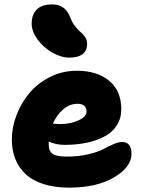

<svg xmlns="http://www.w3.org/2000/svg" viewBox="-20 -818 651 879"><path d="M297.9 -554.2Q259.8 -554.2 219 -577.6Q178.2 -601.1 151.6 -637.7Q125 -674.3 125 -709Q125 -751 148.2 -774.4Q171.4 -797.9 219.2 -797.9Q279.8 -797.9 301.8 -737.8Q310.1 -715.3 324.2 -697.3Q338.4 -679.2 349.9 -670.4Q361.3 -661.6 370.1 -647.7Q378.9 -633.8 378.9 -616.2Q378.9 -586.9 358.4 -570.6Q337.9 -554.2 297.9 -554.2ZM297.9 41Q230.5 41 179.2 24.7Q127.9 8.3 96.7 -21.5Q65.4 -51.3 49.8 -90.8Q34.2 -130.4 34.2 -179.2Q34.2 -234.9 55.4 -290.5Q76.7 -346.2 114.3 -391.6Q151.9 -437 209 -465.6Q266.1 -494.1 332 -494.1Q424.3 -494.1 479.7 -448.2Q535.2 -402.3 535.2 -317.9Q535.2 -275.9 514.6 -243.9Q494.1 -211.9 457.8 -192.9Q421.4 -173.8 375.7 -164.3Q330.1 -154.8 275.9 -154.8Q235.8 -154.8 203.1 -169.9V-155.8Q203.1 -126 221.2 -113.5Q239.3 -101.1 285.2 -101.1Q338.9 -101.1 383.5 -111.6Q428.2 -122.1 451.4 -134.5Q474.6 -147 498.3 -157.5Q522 -168 539.1 -168Q582 -168 582 -113.8Q582 -53.2 502.2 -6.1Q422.4 41 297.9 41ZM335 -342.8Q299.3 -342.8 269.8 -317.9Q240.2 -293 222.2 -252Q241.7 -250 256.8 -250Q300.8 -250 338.4 -266.6Q376 -283.2 376 -307.1Q376 -342.8 335 -342.8Z"/></svg>

Font: Shantell Sans Bouncy
Style: Regular
Weight: 800
Designer: Stephen Nixon, Anya Danilova, Shantell Martin
Foundry: Arrow Type
Version: Version 1.006;[9816181b4]